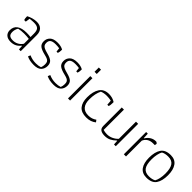

<svg xmlns="http://www.w3.org/2000/svg" viewBox="219 -1731 2827 2827"><g transform="rotate(45 1633.0 -317.0)"><path d="M49 -104Q49 -179 101.5 -216.5Q154 -254 251 -254Q299 -254 337 -249V-322Q337 -386 311 -411Q285 -436 223 -436Q189 -436 137 -430L127 -360H94Q85 -386 85 -417V-431Q117 -449 160 -461.5Q203 -474 245 -474Q311 -474 346.5 -437.5Q382 -401 382 -332V0H345L341 -67H334Q276 9 179 9Q116 9 82.5 -21.5Q49 -52 49 -104ZM338 -111V-212Q293 -219 233 -219Q171 -219 121 -207Q94 -164 94 -113Q94 -66 117.5 -47.5Q141 -29 187 -29Q234 -29 273.5 -50.5Q313 -72 338 -111Z M512 -21 527 -59Q561 -44 594 -37Q627 -30 666 -30Q718 -30 760 -44Q773 -76 773 -116Q773 -147 764 -164Q755 -181 734.5 -191.5Q714 -202 672 -212Q593 -230 555.5 -258Q518 -286 518 -343Q518 -399 557 -436.5Q596 -474 679 -474Q748 -474 796 -447V-427Q796 -396 786 -368H759L752 -430Q718 -436 675 -436Q614 -436 587.5 -416Q561 -396 561 -353Q561 -324 572 -307Q583 -290 608.5 -278Q634 -266 684 -253Q756 -235 786.5 -207.5Q817 -180 817 -126Q817 -69 780.5 -30Q744 9 660 9Q573 9 512 -21Z M923 -21 938 -59Q972 -44 1005 -37Q1038 -30 1077 -30Q1129 -30 1171 -44Q1184 -76 1184 -116Q1184 -147 1175 -164Q1166 -181 1145.5 -191.5Q1125 -202 1083 -212Q1004 -230 966.5 -258Q929 -286 929 -343Q929 -399 968 -436.5Q1007 -474 1090 -474Q1159 -474 1207 -447V-427Q1207 -396 1197 -368H1170L1163 -430Q1129 -436 1086 -436Q1025 -436 998.5 -416Q972 -396 972 -353Q972 -324 983 -307Q994 -290 1019.5 -278Q1045 -266 1095 -253Q1167 -235 1197.5 -207.5Q1228 -180 1228 -126Q1228 -69 1191.5 -30Q1155 9 1071 9Q984 9 923 -21Z M1365 -643H1411V-554H1365ZM1366 -465H1410V0H1366Z M1553 -211Q1553 -332 1600 -403Q1647 -474 1748 -474Q1823 -474 1879 -437V-413Q1879 -368 1869 -344H1841L1835 -422Q1790 -432 1745 -432Q1683 -432 1638 -413Q1597 -333 1597 -213Q1597 -125 1636 -79Q1675 -33 1754 -33Q1829 -33 1883 -74L1907 -42Q1876 -17 1839 -4Q1802 9 1752 9Q1649 9 1601 -48.5Q1553 -106 1553 -211Z M2020 -82V-466H2065V-44Q2100 -32 2144 -32Q2195 -32 2240 -53.5Q2285 -75 2316 -109V-466H2361V0H2324L2320 -71H2314Q2272 -31 2231 -11Q2190 9 2137 9Q2079 9 2049.5 -12.5Q2020 -34 2020 -82Z M2529 -464H2564L2568 -377H2575Q2599 -419 2639.5 -444.5Q2680 -470 2731 -470Q2738 -470 2747.5 -463.5Q2757 -457 2762 -450L2756 -418H2717Q2665 -418 2628.5 -394.5Q2592 -371 2574 -329V0H2529Z M2826 -227Q2826 -345 2871 -413Q2916 -481 3028 -481Q3118 -481 3163 -417.5Q3208 -354 3208 -242Q3208 -125 3163 -58Q3118 9 3006 9Q2916 9 2871 -53Q2826 -115 2826 -227ZM3126 -55Q3143 -83 3153 -130.5Q3163 -178 3163 -231Q3163 -338 3128.5 -388.5Q3094 -439 3016 -439Q2948 -439 2907 -415Q2890 -387 2880 -338.5Q2870 -290 2870 -236Q2870 -130 2904.5 -80.5Q2939 -31 3017 -31Q3083 -31 3126 -55Z"/></g></svg>

Font: Athiti Light
Style: Regular
Weight: 300
Designer: CadsonDemak Team
Foundry: CadsonDemak
Version: Version 1.032